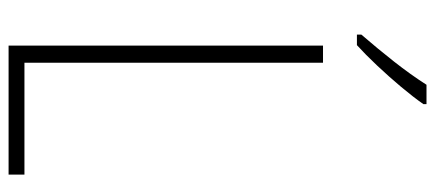

<svg xmlns="http://www.w3.org/2000/svg" viewBox="-296 -692 989 436"><g transform="rotate(90 198.0 -474.5)"><path d="M84 0V-714H123V-36H377V0ZM217 -942Q201 -919 177.5 -891Q154 -863 129 -836.5Q104 -810 83 -791H59V-801Q91 -838 120.5 -875.5Q150 -913 173 -949H217Z"/></g></svg>

Font: Noto Sans Telugu Condensed ExtraLight
Style: Regular
Weight: 200
Width: 3
Designer: Jelle Bosma - Monotype Design Team
Foundry: Monotype Imaging Inc.
Version: Version 2.005; ttfautohint (v1.8.4.7-5d5b)